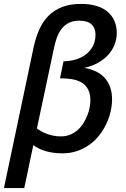

<svg xmlns="http://www.w3.org/2000/svg" viewBox="-41 -762 641 973"><path d="M526.9 -258.8Q526.9 -228.5 519.5 -196.5Q512.2 -164.6 497.8 -134Q483.4 -103.5 462.2 -76.4Q440.9 -49.3 412.8 -29.1Q384.8 -8.8 350.1 3.2Q315.4 15.1 274.9 15.1Q248 15.1 225.3 11.5Q202.6 7.8 184.3 2Q166 -3.9 151.9 -11.5Q137.7 -19 127.9 -26.9L82 190.9H-21L129.9 -524.9Q140.6 -573.7 158.7 -613.8Q176.8 -653.8 205.3 -682.4Q233.9 -710.9 274.2 -726.6Q314.5 -742.2 370.1 -742.2Q413.1 -742.2 446.8 -732.2Q480.5 -722.2 503.4 -703.1Q526.4 -684.1 538.6 -656.5Q550.8 -628.9 550.8 -594.2Q550.8 -565.4 540.3 -537.6Q529.8 -509.8 509.3 -486.3Q488.8 -462.9 458 -445.1Q427.2 -427.2 386.2 -418Q418.5 -412.6 444.3 -400.4Q470.2 -388.2 488.5 -368.4Q506.8 -348.6 516.8 -321.3Q526.9 -293.9 526.9 -258.8ZM146 -110.8Q154.8 -104.5 166.7 -97.4Q178.7 -90.3 194.1 -84.5Q209.5 -78.6 227.8 -74.7Q246.1 -70.8 267.1 -70.8Q293.9 -70.8 315.4 -79.8Q336.9 -88.9 353.5 -104Q370.1 -119.1 382.1 -138.4Q394 -157.7 401.9 -177.7Q409.7 -197.8 413.3 -217.5Q417 -237.3 417 -252.9Q417 -287.1 405.3 -309.1Q393.6 -331.1 373 -343.5Q352.5 -356 324.2 -360.6Q295.9 -365.2 263.2 -365.2L280.8 -451.2Q312 -451.7 341.1 -460Q370.1 -468.3 392.8 -485.1Q415.5 -502 429.2 -527.3Q442.9 -552.7 442.9 -586.9Q442.9 -619.1 423.1 -638.2Q403.3 -657.2 360.8 -657.2Q330.6 -657.2 308.6 -646.5Q286.6 -635.7 271.2 -616Q255.9 -596.2 246.1 -568.4Q236.3 -540.5 230 -505.9Z"/></svg>

Font: Clear Sans Medium
Style: Italic
Weight: 500
Italic angle: -12°
Foundry: Intel Corporation
Version: Version 1.00